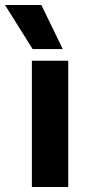

<svg xmlns="http://www.w3.org/2000/svg" viewBox="-63 -751 359 771"><path d="M65 0V-507H211V0ZM103 -731 189 -554H68L-43 -731Z"/></svg>

Font: Hind Variable Light
Style: Regular
Weight: 300
Designer: Manushi Parikh, Satya Rajpurohit
Foundry: Indian Type Foundry
Version: Version 3.000